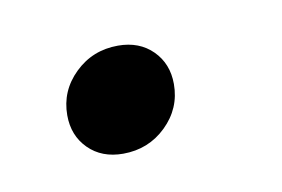

<svg xmlns="http://www.w3.org/2000/svg" viewBox="-31 -138 273 186"><g transform="rotate(-10 106.0 -45.0)"><path d="M79 7Q58 7 45 -6Q32 -19 32 -39Q32 -63 49.5 -80Q67 -97 92 -97Q113 -97 126 -84Q139 -71 139 -51Q139 -27 121.5 -10Q104 7 79 7Z"/></g></svg>

Font: Yrsa
Style: Italic
Weight: 400
Italic angle: -7.10001°
Designer: Anna Giedrys (Yrsa+Rasa design), David Brezina (Yrsa art-direction, Rasa art-direction, design)
Foundry: Rosetta Type Foundry
Version: Version 2.004